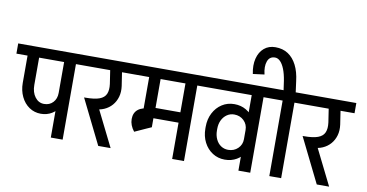

<svg xmlns="http://www.w3.org/2000/svg" viewBox="-110 -1172 2687 1407"><g transform="rotate(10 1233.0 -469.0)"><path d="M227 -159Q179 -159 140.5 -185Q102 -211 80 -257Q58 -303 58 -359H144Q144 -304 170.5 -269Q197 -234 238 -234ZM227 -159 238 -234Q279 -234 304.5 -261.5Q330 -289 330 -332H388Q388 -283 367 -243.5Q346 -204 309.5 -181.5Q273 -159 227 -159ZM58 -358V-628H144V-358ZM-25 -562V-638H339V-562ZM330 0V-626H418V0ZM234 -562V-638H514V-562Z M564 -261 529 -332Q596 -332 632.5 -345.5Q669 -359 681.5 -388Q694 -417 688 -462H776Q782 -418 771.5 -381.5Q761 -345 737.5 -318Q714 -291 680 -276Q646 -261 604 -261ZM683 0 519 -332H610L775 0ZM688 -462 667 -600H755L776 -462ZM464 -562V-638H865V-562Z M815 -562V-638H1198V-562ZM963 -302V-630H1048V-302ZM994 -180V-320H1046V-203ZM999 -270V-347H1252V-270ZM890 -237Q890 -284 921.5 -309Q953 -334 1012 -334V-280Q987 -280 974.5 -268.5Q962 -257 962 -237ZM924 -148Q890 -191 890 -237H962Q962 -216 989 -181ZM924 -148 944 -294H1012V-188ZM1233 0V-626H1321V0ZM1137 -562V-638H1417V-562Z M1367 -562V-638H1746V-562ZM1434 -261V-276H1520V-261ZM1520 -275H1434Q1434 -332 1457.5 -377.5Q1481 -423 1521.5 -449Q1562 -475 1613 -475L1625 -400Q1595 -400 1571 -383.5Q1547 -367 1533.5 -339Q1520 -311 1520 -275ZM1784 -302H1726Q1726 -344 1697 -372Q1668 -400 1625 -400L1613 -475Q1662 -475 1700.5 -452.5Q1739 -430 1761.5 -391Q1784 -352 1784 -302ZM1520 -262Q1520 -227 1533.5 -198Q1547 -169 1571 -153Q1595 -137 1625 -137L1613 -62Q1562 -62 1521.5 -88Q1481 -114 1457.5 -159.5Q1434 -205 1434 -262ZM1784 -234Q1784 -185 1761.5 -146Q1739 -107 1700.5 -84.5Q1662 -62 1613 -62L1625 -137Q1668 -137 1697 -165Q1726 -193 1726 -234ZM1726 0V-626H1814V0ZM1630 -562V-638H1910V-562Z M1940 -706Q1932 -757 1918 -792Q1904 -827 1886 -845Q1868 -863 1847 -863L1837 -938Q1892 -938 1931.5 -912Q1971 -886 1996 -837Q2021 -788 2029 -719ZM1707 -716Q1694 -779 1706.5 -829.5Q1719 -880 1753 -909Q1787 -938 1837 -938L1847 -863Q1806 -863 1792 -824Q1778 -785 1792 -727ZM1953 -615 1940 -706 2029 -719 2043 -615ZM1956 0V-626H2044V0ZM1860 -562V-638H2140V-562Z M2190 -261 2155 -332Q2222 -332 2258.5 -345.5Q2295 -359 2307.5 -388Q2320 -417 2314 -462H2402Q2408 -418 2397.5 -381.5Q2387 -345 2363.5 -318Q2340 -291 2306 -276Q2272 -261 2230 -261ZM2309 0 2145 -332H2236L2401 0ZM2314 -462 2293 -600H2381L2402 -462ZM2090 -562V-638H2491V-562Z"/></g></svg>

Font: Akshar Light
Style: Regular
Weight: 400
Version: Version 1.100